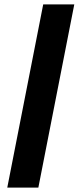

<svg xmlns="http://www.w3.org/2000/svg" viewBox="-20 -740 371 871"><path d="M13 111H154L317 -720H176Z"/></svg>

Font: Fixel Text Bold
Style: Bold
Weight: 700
Width: 4
Designer: AlfaBravo + MacPaw
Foundry: Kyrylo Tkachov, Marchela Mozhyna, Serhii Makarenko, Maria Weinstein, Zakhar Kryvoshyya
Version: Version 1.211